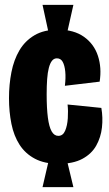

<svg xmlns="http://www.w3.org/2000/svg" viewBox="-20 -711 450 790"><path d="M181 -571 155 -691H282L255 -571ZM155 59 181 -53H255L282 59ZM221 -37Q163 -37 123.5 -58Q84 -79 60.5 -115.5Q37 -152 27 -201.5Q17 -251 17 -307Q17 -363 27 -414Q37 -465 60 -504Q83 -543 122 -566Q161 -589 219 -589Q284 -589 325.5 -559.5Q367 -530 383 -481Q399 -432 390 -375L247 -358Q251 -391 248.5 -416.5Q246 -442 238 -456.5Q230 -471 214 -471Q202 -471 194 -461Q186 -451 181 -432Q176 -413 174 -385.5Q172 -358 172 -323Q172 -265 177 -227Q182 -189 192.5 -170.5Q203 -152 220 -152Q239 -152 248 -173Q257 -194 259 -224.5Q261 -255 258 -281L397 -267Q404 -227 399.5 -186.5Q395 -146 376 -112Q357 -78 319 -57.5Q281 -37 221 -37Z"/></svg>

Font: Bricolage Grotesque 72pt Condensed ExtraBold
Style: Regular
Weight: 800
Width: 3
Designer: Mathieu Triay
Foundry: Atelier Triay
Version: Version 1.001;gftools[0.9.33.dev8+g029e19f]